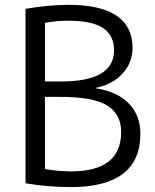

<svg xmlns="http://www.w3.org/2000/svg" viewBox="-20 -760 638 790"><path d="M557.6 -210Q557.6 9.8 271.5 9.8Q178.7 9.8 85 -5.9V-723.6Q172.9 -739.3 260.7 -740.2Q524.4 -740.2 525.4 -563.5Q525.4 -502.9 484.9 -458Q444.3 -413.1 374 -398.4V-396.5Q461.9 -383.8 509.8 -334.5Q557.6 -285.2 557.6 -210ZM478.5 -216.8Q478.5 -291 420.4 -326.2Q362.3 -361.3 231.4 -361.3H165V-64.5Q213.9 -55.7 271.5 -54.7Q478.5 -54.7 478.5 -216.8ZM165 -424.8H231.4Q449.2 -424.8 449.2 -552.7Q449.2 -614.3 404.3 -644.5Q359.4 -674.8 260.7 -674.8Q210 -674.8 165 -666Z"/></svg>

Font: Mgen+ 1c regular
Style: Regular
Weight: 400
Designer: [Source Han Sans]
Ryoko NISHIZUKA  (kana & ideographs); Paul D. Hunt (Latin, Greek & Cyrillic); Wenlong ZHANG  (bopomofo
Version: Version 1.059.20150602